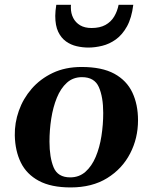

<svg xmlns="http://www.w3.org/2000/svg" viewBox="-20 -778 645 811"><path d="M42.5 -206.1Q41.5 -258.8 59.6 -310.1Q77.6 -361.3 113.8 -403.1Q149.9 -444.8 202.9 -470Q255.9 -495.1 324.7 -495.1Q410.6 -495.1 462.9 -466.6Q515.1 -438 539.1 -387.2Q563 -336.4 563 -270Q563 -193.8 529.5 -129.4Q496.1 -64.9 432.6 -25.6Q369.1 13.7 278.3 13.7Q195.8 13.7 144 -14.2Q92.3 -42 68.1 -91.3Q43.9 -140.6 42.5 -206.1ZM276.4 -28.8Q314.5 -28.8 341.1 -52.5Q367.7 -76.2 384.3 -115.5Q400.9 -154.8 408.4 -203.1Q416 -251.5 416 -300.8Q416 -368.2 397.5 -410.2Q378.9 -452.1 326.2 -452.1Q288.6 -452.1 262.5 -428.5Q236.3 -404.8 220.2 -365.2Q204.1 -325.7 196.5 -277.1Q189 -228.5 189 -179.7Q189 -113.3 206.5 -71Q224.1 -28.8 276.4 -28.8ZM353.5 -577.1Q328.6 -577.1 304 -582.8Q279.3 -588.4 258.8 -603Q238.3 -617.7 225.8 -643.8Q213.4 -669.9 213.4 -710.9Q213.4 -721.2 214.6 -733.2Q215.8 -745.1 217.8 -757.8H279.8Q279.3 -754.4 279.3 -751.2Q279.3 -748 279.3 -745.6Q279.3 -721.7 289.3 -702.1Q299.3 -682.6 318.6 -671.1Q337.9 -659.7 366.7 -659.7Q401.9 -659.7 425.3 -672.6Q448.7 -685.5 462.2 -708Q475.6 -730.5 481 -757.8H543Q536.1 -702.1 516.4 -666.5Q496.6 -630.9 469.2 -611.3Q441.9 -591.8 411.6 -584.5Q381.3 -577.1 353.5 -577.1Z"/></svg>

Font: Gelasio SemiBold
Style: Italic
Weight: 600
Italic angle: -8.5°
Designer: Eben Sorkin
Foundry: Eben Sorkin
Version: Version 1.008